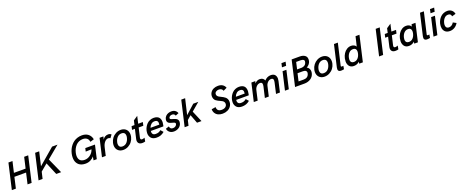

<svg xmlns="http://www.w3.org/2000/svg" viewBox="220 -2790 11749 4889"><g transform="rotate(-20 6095.0 -345.5)"><path d="M38.1 0 196.8 -689.9H306.6L237.8 -394.5H554.7L623 -689.9H732.4L573.7 0H463.9L531.7 -295.9H215.3L147.5 0Z M761.7 0 920.4 -689.9H1030.3L942.9 -315.9L1379.4 -689.9H1526.9L1189.9 -410.6L1373.5 0H1241.2L1100.1 -336.9L914.1 -182.6L871.1 0Z M2037.6 9.8Q1982.4 9.8 1937.7 -3.7Q1893.1 -17.1 1862.8 -41.5Q1832.5 -65.9 1812 -99.4Q1791.5 -132.8 1783.2 -173.6Q1774.9 -214.4 1776.4 -260Q1777.8 -305.7 1789.1 -355Q1802.2 -411.1 1825.7 -461.9Q1849.1 -512.7 1884.8 -556.6Q1920.4 -600.6 1964.8 -632.6Q2009.3 -664.6 2066.7 -682.9Q2124 -701.2 2188 -701.2Q2290.5 -701.2 2356.4 -649.4Q2422.4 -597.7 2442.4 -502.9L2338.9 -470.7Q2329.1 -538.6 2287.1 -571.3Q2245.1 -604 2177.2 -604Q2121.1 -604 2072.5 -582.5Q2023.9 -561 1989.3 -523.9Q1954.6 -486.8 1930.4 -440.2Q1906.2 -393.6 1894 -339.8Q1884.3 -297.9 1883.3 -261Q1882.3 -224.1 1891.4 -192.1Q1900.4 -160.2 1919.4 -137.5Q1938.5 -114.7 1971.2 -101.8Q2003.9 -88.9 2047.9 -88.9Q2129.9 -88.9 2200.4 -142.1Q2271 -195.3 2299.3 -282.7L2141.1 -277.8L2161.6 -365.7H2423.8L2339.8 0H2252.4L2269.5 -101.6Q2231.4 -50.3 2170.2 -20.3Q2108.9 9.8 2037.6 9.8Z M2480.5 0 2592.8 -487.8H2695.8L2676.8 -406.7Q2702.6 -453.6 2742.2 -474.4Q2781.7 -495.1 2823.7 -495.1Q2874.5 -495.1 2908.7 -463.4L2849.1 -382.8Q2825.7 -401.4 2793.9 -401.4Q2742.2 -401.4 2697 -351.1Q2651.9 -300.8 2632.3 -215.3L2582.5 0Z M3060.5 9.8Q2987.3 9.8 2937.7 -25.6Q2888.2 -61 2871.1 -120.6Q2854 -180.2 2870.6 -252Q2886.2 -318.4 2927.7 -373.3Q2969.2 -428.2 3031.7 -461.2Q3094.2 -494.1 3164.1 -494.1Q3237.3 -494.1 3286.9 -458.5Q3336.4 -422.9 3353.5 -363.3Q3370.6 -303.7 3354 -231.9Q3338.4 -165.5 3296.9 -110.6Q3255.4 -55.7 3192.9 -22.9Q3130.4 9.8 3060.5 9.8ZM3069.3 -81.1Q3105 -81.1 3135.5 -94.7Q3166 -108.4 3188 -132.6Q3210 -156.7 3224.9 -186.8Q3239.7 -216.8 3248 -252Q3256.3 -282.2 3254.6 -309.3Q3252.9 -336.4 3243.7 -357.4Q3234.4 -378.4 3211.7 -390.6Q3189 -402.8 3155.3 -402.8Q3085.9 -402.8 3039.8 -354.2Q2993.7 -305.7 2976.6 -231.9Q2968.3 -202.1 2970.2 -174.8Q2972.2 -147.5 2981.2 -126.5Q2990.2 -105.5 3012.9 -93.3Q3035.6 -81.1 3069.3 -81.1Z M3572.3 9.8Q3502 9.8 3472.2 -30.8Q3442.4 -71.3 3457.5 -138.2L3516.6 -394.5H3438.5L3460 -487.8H3539.6L3565.9 -605.5L3684.6 -685.1L3639.6 -487.8H3765.6L3744.1 -394.5H3618.2L3559.6 -142.6Q3545.9 -81.1 3599.6 -81.1Q3630.4 -81.1 3668.9 -99.1L3652.3 -2Q3621.6 9.8 3572.3 9.8Z M3963.4 5.9Q3916 5.9 3879.2 -7.8Q3842.3 -21.5 3820.1 -45.4Q3797.9 -69.3 3784.7 -101.8Q3771.5 -134.3 3771.7 -172.1Q3772 -210 3780.3 -251Q3791.5 -298.3 3815.2 -341.3Q3838.9 -384.3 3873 -418.7Q3907.2 -453.1 3955.1 -473.6Q4002.9 -494.1 4057.1 -494.1Q4108.4 -494.1 4145 -479.2Q4181.6 -464.4 4201.7 -439.9Q4221.7 -415.5 4230.2 -380.9Q4238.8 -346.2 4237.3 -309.6Q4235.8 -272.9 4226.1 -231L4217.8 -204.6H3879.4Q3871.1 -151.9 3894.5 -121.1Q3918 -90.3 3972.7 -90.3Q4016.6 -90.3 4049.3 -101.8Q4082 -113.3 4113.8 -141.1L4175.3 -71.3Q4125 -28.8 4074.5 -11.5Q4023.9 5.9 3963.4 5.9ZM3898.4 -282.7H4137.7Q4147 -345.2 4126 -375Q4105 -404.8 4049.3 -404.8Q3995.6 -404.8 3956.5 -370.4Q3917.5 -335.9 3898.4 -282.7Z M4431.2 9.8Q4357.4 9.8 4311.3 -30Q4265.1 -69.8 4259.3 -126.5L4348.6 -156.2Q4358.4 -78.6 4435.5 -78.6Q4476.1 -78.6 4505.9 -99.9Q4535.6 -121.1 4542.5 -152.3Q4546.9 -170.9 4535.9 -183.3Q4524.9 -195.8 4504.4 -202.1Q4483.9 -208.5 4458.7 -215.8Q4433.6 -223.1 4409.2 -231.2Q4384.8 -239.3 4366 -255.6Q4347.2 -272 4339.4 -295.7Q4331.5 -319.3 4339.8 -357.9Q4350.6 -402.8 4381.6 -434.6Q4412.6 -466.3 4452.9 -480.7Q4493.2 -495.1 4538.6 -495.1Q4599.6 -495.1 4639.9 -466.6Q4680.2 -438 4696.3 -390.1L4608.9 -354.5Q4589.8 -411.1 4527.8 -411.1Q4492.7 -411.1 4468 -394.8Q4443.4 -378.4 4438 -352.5Q4434.1 -336.4 4445.6 -325.2Q4457 -314 4477.8 -307.9Q4498.5 -301.8 4523.9 -293.7Q4549.3 -285.6 4573.7 -276.4Q4598.1 -267.1 4616.9 -249.5Q4635.7 -231.9 4643.3 -206.3Q4650.9 -180.7 4642.1 -140.1Q4633.8 -102.5 4611.8 -73Q4589.8 -43.5 4560.3 -25.9Q4530.8 -8.3 4497.8 0.7Q4464.8 9.8 4431.2 9.8Z M4720.7 0 4879.9 -689.9H4984.9L4885.3 -266.1L5131.3 -487.8H5268.1L5049.3 -301.8L5177.2 0H5056.2L4966.3 -236.3L4859.9 -143.1L4825.7 0Z M5752.9 7.8Q5687.5 7.8 5636.5 -14.6Q5585.4 -37.1 5554.7 -83.5Q5523.9 -129.9 5523.9 -193.8L5635.3 -212.4Q5635.3 -92.8 5762.2 -92.8Q5828.1 -92.8 5867.2 -124.3Q5906.2 -155.8 5906.2 -206.1Q5906.2 -235.4 5891.6 -257.1Q5877 -278.8 5853.5 -292.7Q5830.1 -306.6 5801.8 -319.1Q5773.4 -331.5 5745.1 -346.2Q5716.8 -360.8 5693.4 -379.2Q5669.9 -397.5 5655.3 -428.2Q5640.6 -459 5640.6 -499Q5640.6 -560.5 5673.1 -607.2Q5705.6 -653.8 5758.3 -677Q5811 -700.2 5875.5 -700.2Q5948.7 -700.2 5998.3 -668.5Q6047.9 -636.7 6068.4 -578.6L5970.7 -532.2Q5960.9 -567.4 5932.6 -585.4Q5904.3 -603.5 5864.7 -603.5Q5817.4 -603.5 5784.7 -579.8Q5752 -556.2 5752 -515.1Q5752 -489.7 5766.6 -470Q5781.2 -450.2 5804.4 -436.5Q5827.6 -422.9 5856 -409.7Q5884.3 -396.5 5912.6 -380.4Q5940.9 -364.3 5964.1 -344.2Q5987.3 -324.2 6002 -292Q6016.6 -259.8 6016.6 -218.3Q6016.6 -151.4 5980.2 -99.1Q5943.8 -46.9 5884 -19.5Q5824.2 7.8 5752.9 7.8Z M6276.4 5.9Q6229 5.9 6192.1 -7.8Q6155.3 -21.5 6133.1 -45.4Q6110.8 -69.3 6097.7 -101.8Q6084.5 -134.3 6084.7 -172.1Q6085 -210 6093.3 -251Q6104.5 -298.3 6128.2 -341.3Q6151.9 -384.3 6186 -418.7Q6220.2 -453.1 6268.1 -473.6Q6315.9 -494.1 6370.1 -494.1Q6421.4 -494.1 6458 -479.2Q6494.6 -464.4 6514.6 -439.9Q6534.7 -415.5 6543.2 -380.9Q6551.8 -346.2 6550.3 -309.6Q6548.8 -272.9 6539.1 -231L6530.8 -204.6H6192.4Q6184.1 -151.9 6207.5 -121.1Q6231 -90.3 6285.6 -90.3Q6329.6 -90.3 6362.3 -101.8Q6395 -113.3 6426.8 -141.1L6488.3 -71.3Q6438 -28.8 6387.5 -11.5Q6336.9 5.9 6276.4 5.9ZM6211.4 -282.7H6450.7Q6460 -345.2 6439 -375Q6418 -404.8 6362.3 -404.8Q6308.6 -404.8 6269.5 -370.4Q6230.5 -335.9 6211.4 -282.7Z M6594.2 0 6706.5 -487.8H6812L6797.9 -430.7Q6825.7 -464.4 6861.1 -480.7Q6896.5 -497.1 6932.6 -497.1Q6982.4 -497.1 7014.6 -475.1Q7046.9 -453.1 7059.1 -414.6Q7130.9 -496.1 7233.9 -496.1Q7271 -496.1 7299.3 -484.6Q7327.6 -473.1 7344 -453.4Q7360.4 -433.6 7368.7 -407Q7377 -380.4 7376.7 -350.6Q7376.5 -320.8 7369.1 -289.1L7302.7 0H7196.8L7262.2 -286.1Q7268.1 -311.5 7269 -330.8Q7270 -350.1 7265.4 -366.7Q7260.7 -383.3 7246.3 -392.3Q7231.9 -401.4 7208 -401.4Q7156.2 -401.4 7115.5 -361.6Q7074.7 -321.8 7062 -266.6L7001 0H6894.5L6961.4 -288.1Q6966.8 -313.5 6967.8 -332.3Q6968.8 -351.1 6964.1 -367.4Q6959.5 -383.8 6945.3 -392.6Q6931.2 -401.4 6907.2 -401.4Q6855 -401.4 6814.2 -361.6Q6773.4 -321.8 6760.7 -266.6L6699.7 0Z M7570.8 -585 7594.7 -689.9H7707L7683.1 -585ZM7439 0 7551.3 -487.8H7655.3L7543.5 0Z M7712.4 0 7871.1 -689.9H8092.3Q8134.3 -689.9 8169.9 -679.7Q8205.6 -669.4 8234.4 -646.7Q8263.2 -624 8272.9 -587.4Q8282.7 -550.8 8272.5 -498.5Q8261.7 -454.1 8231.2 -418.7Q8200.7 -383.3 8160.2 -363.3Q8204.6 -344.2 8226.1 -294.7Q8247.6 -245.1 8233.4 -185.1Q8223.1 -139.2 8196.5 -103Q8169.9 -66.9 8134 -44.9Q8098.1 -22.9 8056.4 -11.5Q8014.6 0 7970.7 0ZM7914.6 -403.8H8034.7Q8083 -403.8 8120.8 -429.7Q8158.7 -455.6 8171.4 -510.7Q8181.2 -553.2 8155 -572.3Q8128.9 -591.3 8077.1 -591.3H7957.5ZM7845.2 -103.5H7990.7Q8043.5 -103.5 8081.8 -131.3Q8120.1 -159.2 8133.3 -215.8Q8143.6 -259.8 8118.2 -284.2Q8092.8 -308.6 8041 -308.6H7892.1Z M8515.1 9.8Q8441.9 9.8 8392.3 -25.6Q8342.8 -61 8325.7 -120.6Q8308.6 -180.2 8325.2 -252Q8340.8 -318.4 8382.3 -373.3Q8423.8 -428.2 8486.3 -461.2Q8548.8 -494.1 8618.7 -494.1Q8691.9 -494.1 8741.5 -458.5Q8791 -422.9 8808.1 -363.3Q8825.2 -303.7 8808.6 -231.9Q8793 -165.5 8751.5 -110.6Q8710 -55.7 8647.5 -22.9Q8585 9.8 8515.1 9.8ZM8523.9 -81.1Q8559.6 -81.1 8590.1 -94.7Q8620.6 -108.4 8642.6 -132.6Q8664.6 -156.7 8679.4 -186.8Q8694.3 -216.8 8702.6 -252Q8710.9 -282.2 8709.2 -309.3Q8707.5 -336.4 8698.2 -357.4Q8689 -378.4 8666.3 -390.6Q8643.6 -402.8 8609.9 -402.8Q8540.5 -402.8 8494.4 -354.2Q8448.2 -305.7 8431.2 -231.9Q8422.9 -202.1 8424.8 -174.8Q8426.8 -147.5 8435.8 -126.5Q8444.8 -105.5 8467.5 -93.3Q8490.2 -81.1 8523.9 -81.1Z M8960 9.8Q8856.4 9.8 8882.3 -102.1L9018.1 -689.9H9123L8989.3 -111.8Q8982.4 -83.5 9013.7 -83.5Q9022.9 -83.5 9052.7 -87.9L9038.6 1Q8995.6 9.8 8960 9.8Z M9602.5 -689.9H9708.5L9549.8 0H9451.2L9458.5 -51.8Q9397.5 9.8 9305.7 9.8Q9265.6 9.8 9234.4 -3.9Q9203.1 -17.6 9184.1 -42Q9165 -66.4 9154.1 -99.6Q9143.1 -132.8 9144 -171.9Q9145 -210.9 9153.8 -253.9Q9169.4 -320.8 9204.1 -375.5Q9238.8 -430.2 9292.5 -464.1Q9346.2 -498 9408.7 -498Q9454.1 -498 9488.8 -480.2Q9523.4 -462.4 9540.5 -429.7ZM9510.3 -253.9Q9525.9 -319.8 9506.1 -361.3Q9486.3 -402.8 9426.3 -402.8Q9361.8 -402.8 9317.1 -355Q9272.5 -307.1 9256.3 -233.9Q9247.6 -191.9 9251 -159.2Q9254.4 -126.5 9277.6 -106.4Q9300.8 -86.4 9340.8 -86.4Q9406.2 -86.4 9450 -133.1Q9493.7 -179.7 9510.3 -253.9Z M9989.7 0 10148.4 -689.9H10258.3L10099.1 0Z M10433.1 9.8Q10362.8 9.8 10333 -30.8Q10303.2 -71.3 10318.4 -138.2L10377.4 -394.5H10299.3L10320.8 -487.8H10400.4L10426.8 -605.5L10545.4 -685.1L10500.5 -487.8H10626.5L10605 -394.5H10479L10420.4 -142.6Q10406.7 -81.1 10460.4 -81.1Q10491.2 -81.1 10529.8 -99.1L10513.2 -2Q10482.4 9.8 10433.1 9.8Z M11047.4 -487.8H11153.3L11041.5 0H10942.9L10950.2 -51.8Q10889.2 9.8 10797.4 9.8Q10757.3 9.8 10726.1 -3.9Q10694.8 -17.6 10675.8 -42Q10656.7 -66.4 10645.8 -99.6Q10634.8 -132.8 10635.7 -171.9Q10636.7 -210.9 10645.5 -253.9Q10661.1 -320.8 10695.8 -375.5Q10730.5 -430.2 10784.2 -464.1Q10837.9 -498 10900.4 -498Q10945.8 -498 10980.5 -480.2Q11015.1 -462.4 11032.2 -429.7ZM11002 -253.9Q11017.6 -319.8 10997.8 -361.3Q10978 -402.8 10918 -402.8Q10853.5 -402.8 10808.8 -355Q10764.2 -307.1 10748 -233.9Q10739.3 -191.9 10742.7 -159.2Q10746.1 -126.5 10769.3 -106.4Q10792.5 -86.4 10832.5 -86.4Q10897.9 -86.4 10941.7 -133.1Q10985.4 -179.7 11002 -253.9Z M11290.5 9.8Q11187 9.8 11212.9 -102.1L11348.6 -689.9H11453.6L11319.8 -111.8Q11313 -83.5 11344.2 -83.5Q11353.5 -83.5 11383.3 -87.9L11369.1 1Q11326.2 9.8 11290.5 9.8Z M11596.2 -585 11620.1 -689.9H11732.4L11708.5 -585ZM11464.4 0 11576.7 -487.8H11680.7L11568.8 0Z M11909.7 9.8Q11871.6 9.8 11840.3 -0.2Q11809.1 -10.3 11787.8 -28.3Q11766.6 -46.4 11752.2 -70.8Q11737.8 -95.2 11731.7 -124.8Q11725.6 -154.3 11726.6 -186.5Q11727.5 -218.8 11735.4 -252.9Q11746.6 -300.8 11770.3 -343.5Q11793.9 -386.2 11828.4 -420.9Q11862.8 -455.6 11910.9 -475.8Q11959 -496.1 12013.2 -496.1Q12084.5 -496.1 12130.6 -457.5Q12176.8 -418.9 12189.9 -354L12085.4 -323.7Q12084 -360.8 12062.3 -380.1Q12040.5 -399.4 12003.4 -399.4Q11939.5 -399.4 11896.5 -350.8Q11853.5 -302.2 11837.4 -232.9Q11829.6 -205.6 11830.6 -179.2Q11831.5 -152.8 11839.1 -132.3Q11846.7 -111.8 11867.2 -99.1Q11887.7 -86.4 11918.5 -86.4Q11959 -86.4 11994.4 -110.1Q12029.8 -133.8 12048.3 -171.9L12134.3 -126Q12095.7 -60.1 12037.1 -25.1Q11978.5 9.8 11909.7 9.8Z"/></g></svg>

Font: HK Grotesk SemiBold Italic
Style: Regular
Weight: 600
Italic angle: -13°
Designer: Alfredo Marco Pradil and Stefan Peev
Foundry: Hanken Design Co.
Version: Version 1.000;PS 001.000;hotconv 1.0.88;makeotf.lib2.5.64775